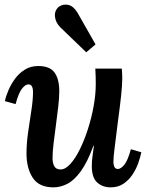

<svg xmlns="http://www.w3.org/2000/svg" viewBox="-20 -795 636 826"><path d="M210 11Q148 11 121 -30Q94 -71 94 -135Q94 -178 101 -226.5Q108 -275 115 -320.5Q122 -366 122 -399Q122 -432 102 -432Q89 -432 74.5 -413.5Q60 -395 47 -347L1 -360Q5 -380 16 -406Q27 -432 44.5 -456Q62 -480 87 -495.5Q112 -511 144 -511Q195 -511 215 -482.5Q235 -454 235 -403Q235 -374 230.5 -335.5Q226 -297 220.5 -256Q215 -215 210.5 -178Q206 -141 206 -115Q206 -94 213.5 -80Q221 -66 241 -66Q261 -66 282.5 -89.5Q304 -113 323.5 -152.5Q343 -192 358.5 -240.5Q374 -289 383 -339Q392 -389 392 -434Q392 -448 391.5 -468Q391 -488 390 -500H504Q505 -484 505.5 -476.5Q506 -469 506 -459Q506 -430 501 -383Q496 -336 487 -270Q478 -195 473 -157.5Q468 -120 468 -100Q468 -68 487 -68Q500 -68 515 -86.5Q530 -105 543 -153L588 -140Q584 -120 575 -94Q566 -68 550 -44Q534 -20 511 -4.5Q488 11 456 11Q421 11 398 -10Q375 -31 375 -80Q375 -102 378 -123Q381 -144 384 -168H382Q356 -97 327.5 -58Q299 -19 269.5 -4Q240 11 210 11ZM351 -570 240 -677Q219 -698 216.5 -723.5Q214 -749 232 -765Q251 -779 273.5 -774Q296 -769 313 -741L391 -604Z"/></svg>

Font: Lora SemiBold
Style: Italic
Weight: 600
Italic angle: -3°
Designer: Olga Karpushina, Alexei Vanyashin (Cyrillic)
Foundry: Cyreal
Version: Version 3.011; ttfautohint (v1.8.4.7-5d5b)